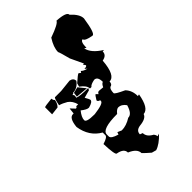

<svg xmlns="http://www.w3.org/2000/svg" viewBox="-241 -763 937 937"><g transform="rotate(-45 227.0 -294.5)"><path d="M224.6 94.2Q200.7 73.7 187.5 60.1Q187.5 29.8 142.6 11.2Q142.6 -16.6 100.6 -23.9Q90.3 -23.9 87.4 -102.5Q124.5 -113.8 124.5 -126.5V-145Q64.9 -178.7 53.2 -254.4Q58.6 -311 85 -311H89.8L93.3 -342.3L114.7 -319.8Q123 -320.8 123.5 -327.1H137.2Q129.4 -356.9 108.4 -371.6Q87.4 -384.3 67.9 -389.6Q76.2 -431.6 82 -431.6H124.5L189 -438.5Q211.9 -434.1 211.9 -414.1Q189.5 -384.3 158.7 -384.3Q158.7 -378.9 148.4 -378.9Q153.3 -377.4 155.8 -368.2L153.3 -356.4Q169.9 -348.6 228 -348.6L223.1 -338.4L182.1 -327.1Q195.3 -304.2 195.3 -300.3Q195.3 -286.6 163.6 -278.3H161.1Q148.9 -278.3 124.5 -297.4Q103 -270.5 103 -251.5Q103 -235.8 155.8 -235.8H161.1Q227.1 -244.1 227.1 -259.8V-265.1Q213.9 -268.6 213.9 -277.3Q228.5 -301.8 232.4 -301.8L242.7 -291.5Q246.6 -301.8 255.9 -301.8L282.2 -299.3Q290 -316.9 299.8 -319.3Q299.8 -356.4 276.9 -356.4Q249 -351.1 242.7 -340.8H232.4Q232.4 -362.3 201.2 -384.8L206.1 -402.8Q240.2 -433.1 245.6 -433.1Q250 -430.2 255.9 -425.3L261.2 -433.1Q271 -422.9 292 -418L280.8 -427.7Q298.8 -427.7 298.8 -435.5Q295.4 -440.9 290.5 -447.8H297.9L266.6 -514.2Q252.9 -567.9 248 -576.7Q248 -608.9 274.4 -649.9Q347.2 -675.8 350.6 -690.4Q416.5 -686.5 416.5 -666Q453.6 -632.3 453.6 -603.5Q440.4 -514.2 424.3 -514.2Q378.9 -521.5 377 -536.1Q360.8 -536.1 360.8 -493.2L351.1 -499.5Q357.9 -460.4 414.1 -425.3L404.3 -424.8Q404.3 -398.4 372.6 -393.1Q365.2 -297.4 324.2 -297.4Q324.2 -278.3 308.6 -275.9Q298.3 -269 297.9 -243.2Q298.3 -235.8 348.1 -212.9Q371.6 -188.5 371.6 -149.4L381.3 -151.4Q367.2 -69.3 329.6 -67.4Q322.3 -44.4 276.9 -40Q246.6 -35.6 246.6 -10.3L260.7 -4.9Q260.7 21.5 293 38.6Q300.8 48.3 300.8 57.1L314.9 53.2Q279.3 90.8 248 100.6ZM12.7 -382.3V-430.7Q14.2 -434.1 64 -439Q65.9 -425.3 71.8 -422.4V-420.9Q67.4 -397.9 54.7 -387.2ZM176.3 -95.7 197.8 -86.4Q229.5 -86.4 263.7 -107.9Q289.6 -107.9 303.2 -154.8Q287.1 -178.2 263.7 -178.2Q252 -176.8 238.3 -159.2Q131.8 -159.2 131.8 -124V-110.4Q131.8 -95.2 171.9 -83.5ZM159.2 -357.9 162.1 -380.9 192.9 -388.7 222.7 -352.1Z"/></g></svg>

Font: Truetypewriter PolyglOTT
Style: Regular
Weight: 400
Designer: Sergey Beatoff a.k.a. Sam_T
Version: Version 3.76